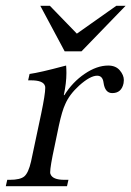

<svg xmlns="http://www.w3.org/2000/svg" viewBox="-33 -642 453 662"><path d="M368 -622H400L248 -465H190L106 -622H139L232 -526ZM195 -416Q196 -404 196 -390Q196 -356 187 -314H189Q217 -359 259 -387.5Q301 -416 340 -416Q366 -416 380 -399.5Q394 -383 394 -366Q394 -361 393 -355Q386 -321 354 -321Q329 -321 324 -357Q321 -381 302 -381Q278 -381 240 -347Q206 -316 192 -283Q181 -260 170 -209L155 -137Q140 -68 140 -48Q140 -44 141 -42Q148 -22 189 -22H203L198 0H-13L-8 -22H1Q37 -22 51 -34Q65 -46 74 -85L109 -250Q123 -317 123 -339Q123 -344 122 -346Q116 -365 74 -365H64L69 -387Q105 -392 187 -414Z"/></svg>

Font: New Athena Unicode
Style: Italic
Weight: 400
Designer: J. Rusten 1997; rev. by R. Hancock 2001, 2002, rev. by D. Mastronarde 2002-2019
Foundry: Society for Classical Studies (formerly American Philological Association)
Version: Version 5.008